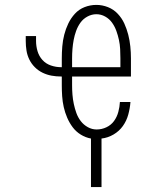

<svg xmlns="http://www.w3.org/2000/svg" viewBox="-20 -558 640 783"><path d="M351 205V7Q329 3 309.5 -9Q290 -21 276.5 -39Q263 -57 254 -78Q245 -99 240 -121Q235 -143 233.5 -165.5Q232 -188 232 -210V-246H229Q209 -246 190 -249.5Q171 -253 153.5 -261.5Q136 -270 122 -284Q108 -298 99.5 -315.5Q91 -333 88 -352Q85 -371 85 -391V-411H127V-391Q127 -370 133 -349.5Q139 -329 153 -313.5Q167 -298 187.5 -291Q208 -284 229 -284H232V-320Q232 -344 234 -368.5Q236 -393 242 -416.5Q248 -440 258.5 -462Q269 -484 285.5 -502Q302 -520 325 -529Q348 -538 373 -538Q397 -538 420 -529Q443 -520 460 -502Q477 -484 487 -462Q497 -440 503 -416.5Q509 -393 511.5 -368.5Q514 -344 514 -320V-246H274V-210Q274 -191 275.5 -172Q277 -153 281 -134Q285 -115 291.5 -97Q298 -79 309.5 -64Q321 -49 338 -39.5Q355 -30 374 -30Q395 -30 414 -39Q433 -48 445 -64.5Q457 -81 462.5 -101.5Q468 -122 469 -142H512Q510 -116 503 -90.5Q496 -65 481 -44Q466 -23 443 -9.5Q420 4 394 7V205ZM274 -284H471V-320Q471 -339 470 -358Q469 -377 465 -395.5Q461 -414 454.5 -432Q448 -450 437 -465.5Q426 -481 409 -490.5Q392 -500 373 -500Q354 -500 336.5 -490.5Q319 -481 308 -465.5Q297 -450 290.5 -432Q284 -414 280.5 -395.5Q277 -377 275.5 -358Q274 -339 274 -320Z"/></svg>

Font: Iosevka Curly XLtEx
Style: Regular
Weight: 200
Width: 7
Monospace: yes
Designer: Belleve Invis
Foundry: Belleve Invis
Version: Version 11.1.0; ttfautohint (v1.8.3)